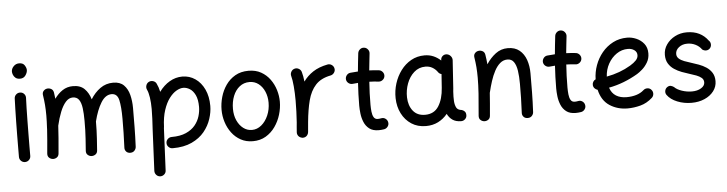

<svg xmlns="http://www.w3.org/2000/svg" viewBox="-55 -1029 5907 1560"><g transform="rotate(-5 2898.5 -249.5)"><path d="M69.8 -694.8Q69.8 -718.8 88.4 -738Q106.9 -757.3 133.8 -757.3Q165.5 -757.3 178.7 -736.1Q191.9 -714.8 191.9 -698.2Q191.9 -677.2 176.3 -654.8Q160.6 -632.3 131.3 -632.3Q107.9 -632.3 94.5 -643.3Q81.1 -654.3 75.4 -669.2Q69.8 -684.1 69.8 -694.8ZM122.1 -520Q141.1 -519.5 153.8 -505.4Q166.5 -491.2 165.5 -472.2Q164.1 -438.5 162.8 -390.1Q161.6 -341.8 160.9 -286.9Q160.2 -231.9 159.7 -177.7Q159.2 -123.5 158.9 -77.1Q158.7 -30.8 158.7 0Q158.7 19 145 32.5Q131.3 45.9 112.3 45.9Q93.3 45.9 79.8 32.5Q66.4 19 66.4 0Q66.4 -30.8 66.7 -77.4Q66.9 -124 67.4 -178.5Q67.9 -232.9 68.8 -288.1Q69.8 -343.3 71 -392.3Q72.3 -441.4 73.7 -476.6Q74.7 -495.6 88.9 -508.3Q103 -521 122.1 -520Z M297.9 -8.3Q303.2 -67.4 307.4 -116Q311.5 -164.6 314 -205.6Q313.5 -208.5 314 -211.9Q317.4 -270.5 317.4 -315.9Q317.4 -363.3 314.2 -402.6Q311 -441.9 304.7 -481.9Q301.3 -502.9 312.3 -515.9Q323.2 -528.8 338.4 -532.2Q356.4 -536.1 374 -527.6Q391.6 -519 395.5 -496.1Q399.9 -469.7 402.3 -444.8Q430.7 -485.4 468 -510Q505.4 -534.7 553.2 -534.7Q613.3 -534.7 647 -501.2Q680.7 -467.8 696.3 -414.6Q729.5 -468.3 775.6 -501.2Q821.8 -534.2 880.9 -534.2Q937 -534.2 968 -503.2Q999 -472.2 1011.7 -422.4Q1024.4 -372.6 1024.4 -314.9Q1024.4 -238.3 1023.4 -159.9Q1022.5 -81.5 1018.6 0.5Q1017.6 18.1 1005.1 31.7Q992.7 45.4 971.2 45.4Q949.2 45.4 937.3 31.7Q925.3 18.1 926.3 0Q929.2 -65.4 930.4 -122.8Q931.6 -180.2 931.6 -236.3Q931.6 -334 919.2 -388.2Q906.7 -442.4 860.4 -442.4Q810.1 -442.4 773.9 -383.8Q737.8 -325.2 714.8 -232.4Q714.8 -192.9 713.6 -161.1Q712.4 -129.4 710.2 -91.6Q708 -53.7 703.6 2.9Q702.1 24.9 686.8 35.2Q671.4 45.4 654.3 44.4Q637.2 43.5 623.5 31.2Q609.9 19 611.8 -3.4Q616.2 -62 618.7 -100.1Q621.1 -138.2 622.1 -171.1Q623 -204.1 623 -246.1Q623 -305.2 617.2 -349.4Q611.3 -393.6 594.5 -418.2Q577.6 -442.9 543.5 -442.9Q511.7 -442.9 486.1 -414.1Q460.4 -385.3 440.7 -335.9Q420.9 -286.6 406.7 -225.1Q404.3 -178.7 399.9 -123.3Q395.5 -67.9 389.2 0.5Q387.2 22.5 371.3 32.5Q355.5 42.5 337.9 40.5Q321.3 38.6 308.6 26.4Q295.9 14.2 297.9 -8.3Z M1270.5 -7.3Q1270.5 -26.4 1284.2 -39.8Q1297.9 -53.2 1316.9 -53.2Q1387.2 -53.2 1434.3 -74.2Q1481.4 -95.2 1508.8 -128.7Q1536.1 -162.1 1547.9 -201.4Q1559.6 -240.7 1559.6 -277.3Q1559.6 -337.9 1542 -374.3Q1524.4 -410.6 1498 -426.8Q1471.7 -442.9 1444.8 -442.9Q1418.5 -442.9 1388.2 -425.3Q1357.9 -407.7 1330.3 -371.1Q1302.7 -334.5 1283.7 -277.1Q1264.6 -219.7 1261.7 -140.1Q1261.7 -135.3 1260.3 -130.9Q1260.3 -125.5 1259.8 -121.1L1244.1 213.4Q1243.7 232.4 1229.5 245.1Q1215.3 257.8 1196.3 257.3Q1177.2 256.3 1164.6 242.2Q1151.9 228 1152.3 209L1168 -126.5Q1170.9 -173.8 1172.9 -215.6Q1174.8 -257.3 1174.8 -294.4Q1174.8 -344.7 1168.5 -387.5Q1162.1 -430.2 1150.4 -453.6Q1142.6 -470.7 1148.7 -489Q1154.8 -507.3 1171.4 -515.6Q1188.5 -523.9 1207 -517.8Q1225.6 -511.7 1233.4 -494.6Q1248 -465.3 1255.9 -426.8Q1293 -478 1341.6 -506.3Q1390.1 -534.7 1444.8 -534.7Q1503.4 -534.7 1550.3 -502.4Q1597.2 -470.2 1624.3 -412.4Q1651.4 -354.5 1651.4 -277.3Q1651.4 -227.5 1633.5 -172.4Q1615.7 -117.2 1576.7 -69.3Q1537.6 -21.5 1473.4 8.5Q1409.2 38.6 1316.9 38.6Q1297.9 38.6 1284.2 25.1Q1270.5 11.7 1270.5 -7.3Z M1984.9 -534.7Q2043.5 -534.7 2086.9 -510.3Q2130.4 -485.8 2159.4 -445.8Q2188.5 -405.8 2202.9 -357.9Q2217.3 -310.1 2217.3 -262.7Q2217.3 -210.9 2201.4 -157.7Q2185.5 -104.5 2154.3 -60.1Q2123 -15.6 2077.4 11.5Q2031.7 38.6 1971.7 38.6Q1916.5 38.6 1873.3 14.9Q1830.1 -8.8 1800.3 -48.6Q1770.5 -88.4 1755.1 -137.5Q1739.7 -186.5 1739.7 -237.3Q1739.7 -289.6 1754.6 -342Q1769.5 -394.5 1799.8 -438Q1830.1 -481.4 1876.2 -508.1Q1922.4 -534.7 1984.9 -534.7ZM1984.9 -442.9Q1938.5 -442.9 1904.1 -415.5Q1869.6 -388.2 1851.1 -341.6Q1832.5 -294.9 1832.5 -237.3Q1832.5 -184.1 1851.3 -142.6Q1870.1 -101.1 1901.6 -77.1Q1933.1 -53.2 1971.7 -53.2Q2014.2 -53.2 2049.1 -82Q2084 -110.8 2104.7 -158.7Q2125.5 -206.5 2125.5 -262.7Q2125.5 -312 2107.9 -353Q2090.3 -394 2058.6 -418.5Q2026.9 -442.9 1984.9 -442.9Z M2374 45.9Q2367.2 44.9 2360.8 42Q2337.9 32.2 2333 8.3Q2333 7.8 2333 7.3Q2333 6.8 2333 6.3Q2332 1 2332.5 -4.9Q2332.5 -6.3 2333 -7.8Q2334.5 -26.9 2335.9 -45.9Q2337.4 -64.9 2339.4 -83.5Q2342.3 -125 2344 -170.2Q2345.7 -215.3 2345.7 -259.8Q2345.7 -322.3 2340.8 -377.2Q2335.9 -432.1 2327.6 -460.9Q2322.3 -479 2331.5 -496.1Q2340.8 -513.2 2358.9 -518.6Q2377 -523.9 2393.8 -514.6Q2410.6 -505.4 2416 -487.3Q2420.9 -470.2 2424.6 -450.2Q2428.2 -430.2 2430.7 -407.7Q2462.4 -452.6 2510.5 -484.1Q2558.6 -515.6 2628.9 -529.3Q2647.5 -533.2 2663.6 -522.2Q2679.7 -511.2 2683.1 -492.7Q2687 -474.6 2676 -458.5Q2665 -442.4 2646.5 -438.5Q2566.4 -422.9 2523.2 -375.5Q2480 -328.1 2460.4 -252.7Q2440.9 -177.2 2431.6 -78.1Q2428.2 -33.2 2424.3 4.4Q2423.8 10.3 2421.4 16.1Q2421.4 16.1 2421.4 16.6Q2420.9 17.1 2420.9 17.6Q2411.6 40.5 2387.2 45.4Q2386.2 45.4 2385.7 45.4Q2385.7 45.4 2385.3 45.4Q2379.9 46.4 2374 45.9Z M3081.5 -394.5Q3079.1 -376 3063.7 -364.3Q3048.3 -352.5 3029.8 -355Q2994.6 -359.4 2955.6 -360.4Q2952.1 -314 2950.4 -267.3Q2948.7 -220.7 2948.7 -173.3Q2948.7 -144 2951.7 -116.5Q2954.6 -88.9 2965.1 -71Q2975.6 -53.2 2998 -53.2Q3011.2 -53.2 3026.4 -56.2Q3044.9 -60.1 3060.5 -49.1Q3076.2 -38.1 3079.6 -19.5Q3083.5 -1 3072.5 14.9Q3061.5 30.8 3043 34.7Q3030.8 36.6 3019.5 37.6Q3008.3 38.6 2998 38.6Q2949.7 38.6 2921.4 16.6Q2893.1 -5.4 2879.2 -39.1Q2865.2 -72.8 2861.1 -108.9Q2856.9 -145 2856.9 -173.3Q2856.9 -220.2 2858.6 -266.6Q2860.4 -313 2863.3 -358.9Q2840.8 -357.4 2819.3 -355Q2800.8 -353 2785.6 -364.7Q2770.5 -376.5 2768.1 -395Q2766.1 -413.6 2777.8 -429Q2789.6 -444.3 2808.1 -446.3Q2838.4 -449.7 2870.6 -451.2Q2874 -488.3 2877.9 -525.4Q2881.8 -562.5 2886.2 -599.1Q2888.7 -617.7 2903.6 -629.9Q2918.5 -642.1 2937 -639.6Q2955.6 -637.7 2967.8 -622.3Q2980 -606.9 2977.5 -588.4Q2973.6 -554.2 2970 -520Q2966.3 -485.8 2962.9 -452.1Q3004.4 -450.7 3041.5 -446.3Q3060.1 -443.8 3072 -428.5Q3084 -413.1 3081.5 -394.5Z M3671.4 23.9Q3628.9 23.9 3601.6 5.1Q3574.2 -13.7 3559.1 -45.4Q3527.3 -6.3 3483.2 16.1Q3439 38.6 3383.3 38.6Q3315.4 38.6 3265.1 5.6Q3214.8 -27.3 3186.5 -83.3Q3158.2 -139.2 3156.7 -208.5Q3155.3 -269.5 3173.6 -327.6Q3191.9 -385.7 3226.8 -432.6Q3261.7 -479.5 3310.8 -507.1Q3359.9 -534.7 3420.4 -534.7Q3459.5 -534.7 3492.2 -520.8Q3524.9 -506.8 3552.7 -481.4L3553.2 -487.8Q3554.2 -506.3 3568.6 -518.1Q3583 -529.8 3601.6 -527.3Q3620.6 -524.9 3633.5 -509.5Q3646.5 -494.1 3645.5 -475.6L3630.4 -247.1Q3629.4 -233.9 3627.9 -221.2Q3626.5 -201.7 3626.2 -180.2Q3626 -158.7 3627 -143.6Q3628.9 -113.8 3639.6 -91.6Q3650.4 -69.3 3684.6 -65.9Q3696.3 -62.5 3706.8 -52.2Q3717.3 -42 3717.3 -22Q3717.8 -2.9 3704.1 10.5Q3690.4 23.9 3671.4 23.9ZM3384.3 -53.2Q3458.5 -53.2 3495.1 -111.3Q3531.7 -169.4 3537.6 -259.8L3545.4 -371.1Q3526.4 -376 3517.1 -391.6Q3500.5 -414.6 3476.1 -428.7Q3451.7 -442.9 3419.9 -442.9Q3365.7 -442.9 3326.9 -408.2Q3288.1 -373.5 3268.1 -319.6Q3248 -265.6 3249.5 -207Q3251.5 -139.2 3286.1 -96.2Q3320.8 -53.2 3384.3 -53.2Z M3816.4 -8.3Q3826.2 -112.8 3831.1 -186.3Q3835.9 -259.8 3835.9 -315.9Q3835.9 -363.3 3832.8 -402.6Q3829.6 -441.9 3823.2 -481.9Q3819.8 -502.9 3830.6 -515.9Q3841.3 -528.8 3856.9 -532.2Q3875 -536.6 3892.8 -527.8Q3910.6 -519 3914.1 -496.1Q3920.4 -456.5 3923.8 -418Q3956.1 -467.8 3999.8 -501Q4043.5 -534.2 4099.6 -534.2Q4157.7 -534.2 4194.6 -504.2Q4231.4 -474.1 4248.8 -424.3Q4266.1 -374.5 4266.1 -314.9Q4266.1 -238.3 4265.1 -159.9Q4264.2 -81.5 4259.8 0.5Q4259.3 17.6 4246.8 31.5Q4234.4 45.4 4212.9 45.4Q4190.4 45.4 4178.5 31.7Q4166.5 18.1 4167.5 0Q4170.9 -65.4 4172.1 -122.8Q4173.3 -180.2 4173.3 -236.3Q4173.3 -297.4 4166.3 -343.8Q4159.2 -390.1 4140.9 -416.3Q4122.6 -442.4 4088.9 -442.4Q4055.2 -442.4 4029.1 -420.2Q4002.9 -397.9 3983.2 -360.8Q3963.4 -323.7 3949 -278.8Q3934.6 -233.9 3923.8 -188.5Q3923.3 -187 3922.9 -185.5Q3920.4 -146 3916.5 -99.9Q3912.6 -53.7 3907.7 0.5Q3905.8 22.5 3889.9 32.5Q3874 42.5 3856.4 40.5Q3839.8 38.6 3827.1 26.4Q3814.5 14.2 3816.4 -8.3Z M4688 -394.5Q4685.5 -376 4670.2 -364.3Q4654.8 -352.5 4636.2 -355Q4601.1 -359.4 4562 -360.4Q4558.6 -314 4556.9 -267.3Q4555.2 -220.7 4555.2 -173.3Q4555.2 -144 4558.1 -116.5Q4561 -88.9 4571.5 -71Q4582 -53.2 4604.5 -53.2Q4617.7 -53.2 4632.8 -56.2Q4651.4 -60.1 4667 -49.1Q4682.6 -38.1 4686 -19.5Q4689.9 -1 4679 14.9Q4668 30.8 4649.4 34.7Q4637.2 36.6 4626 37.6Q4614.7 38.6 4604.5 38.6Q4556.2 38.6 4527.8 16.6Q4499.5 -5.4 4485.6 -39.1Q4471.7 -72.8 4467.5 -108.9Q4463.4 -145 4463.4 -173.3Q4463.4 -220.2 4465.1 -266.6Q4466.8 -313 4469.7 -358.9Q4447.3 -357.4 4425.8 -355Q4407.2 -353 4392.1 -364.7Q4377 -376.5 4374.5 -395Q4372.6 -413.6 4384.3 -429Q4396 -444.3 4414.6 -446.3Q4444.8 -449.7 4477.1 -451.2Q4480.5 -488.3 4484.4 -525.4Q4488.3 -562.5 4492.7 -599.1Q4495.1 -617.7 4510 -629.9Q4524.9 -642.1 4543.5 -639.6Q4562 -637.7 4574.2 -622.3Q4586.4 -606.9 4584 -588.4Q4580.1 -554.2 4576.4 -520Q4572.8 -485.8 4569.3 -452.1Q4610.8 -450.7 4647.9 -446.3Q4666.5 -443.8 4678.5 -428.5Q4690.4 -413.1 4688 -394.5Z M5230.5 -29.8Q5186 10.3 5133.1 24.4Q5080.1 38.6 5027.8 38.6Q4945.8 38.6 4882.3 -2.7Q4818.8 -43.9 4797.9 -133.3Q4783.7 -137.2 4773.4 -148.4Q4763.2 -159.7 4762.2 -175.3Q4761.2 -189.9 4768.8 -202.1Q4776.4 -214.4 4789.1 -219.7Q4790 -277.8 4810.3 -334Q4830.6 -390.1 4867.9 -435.3Q4905.3 -480.5 4957.3 -507.6Q5009.3 -534.7 5073.2 -534.7Q5110.4 -534.7 5147.5 -518.8Q5184.6 -502.9 5209.5 -471.7Q5234.4 -440.4 5234.4 -393.1Q5234.4 -351.6 5215.3 -319.3Q5196.3 -287.1 5171.4 -265.4Q5146.5 -243.7 5128.4 -232.9Q5072.8 -200.2 5013.4 -177.2Q4954.1 -154.3 4891.6 -142.6Q4906.7 -96.7 4941.7 -75Q4976.6 -53.2 5027.8 -53.2Q5070.8 -53.2 5106.9 -64.2Q5143.1 -75.2 5168.5 -98.1Q5182.6 -110.8 5201.9 -110.1Q5221.2 -109.4 5233.4 -95.2Q5246.1 -81.1 5245.4 -61.8Q5244.6 -42.5 5230.5 -29.8ZM5070.8 -442.9Q5021 -442.9 4979 -414.3Q4937 -385.7 4910.6 -338.1Q4884.3 -290.5 4881.3 -233.9Q4990.2 -253.9 5078.1 -306.2Q5108.9 -324.7 5127 -344Q5145 -363.3 5145 -386.2Q5145 -412.1 5123.5 -427.5Q5102.1 -442.9 5070.8 -442.9Z M5736.3 -390.1Q5724.1 -376.5 5706.5 -375.2Q5689 -374 5672.9 -385.3Q5653.8 -412.6 5622.8 -428Q5591.8 -443.4 5556.2 -443.4Q5514.6 -443.4 5486.8 -421.1Q5459 -398.9 5459 -367.7Q5459 -344.7 5475.8 -329.6Q5492.7 -314.5 5519.3 -304.4Q5545.9 -294.4 5574.7 -285.6Q5603.5 -276.9 5635.5 -265.1Q5667.5 -253.4 5695.3 -235.1Q5723.1 -216.8 5740.7 -189Q5758.3 -161.1 5758.3 -120.6Q5758.3 -75.2 5730.7 -39.1Q5703.1 -2.9 5656 17.8Q5608.9 38.6 5549.8 38.6Q5487.8 38.6 5433.6 16.8Q5379.4 -4.9 5351.6 -43.5Q5340.8 -59.1 5344.7 -77.9Q5348.6 -96.7 5364.3 -106.9Q5379.9 -117.2 5394.3 -113Q5408.7 -108.9 5418 -101.6Q5438 -80.6 5478.3 -66.9Q5518.6 -53.2 5560.1 -53.2Q5605 -53.2 5635.5 -71.8Q5666 -90.3 5666 -118.7Q5666 -141.1 5649.4 -155.3Q5632.8 -169.4 5606.9 -179.2Q5581.1 -189 5553.2 -197.3Q5523.9 -206.1 5491.5 -218.3Q5459 -230.5 5430.7 -249.3Q5402.3 -268.1 5384.5 -296.9Q5366.7 -325.7 5366.7 -368.2Q5366.7 -414.1 5393.1 -452.1Q5419.4 -490.2 5463.1 -512.9Q5506.8 -535.6 5559.1 -535.6Q5617.2 -535.6 5660.2 -514.4Q5703.1 -493.2 5731.4 -454.1Q5745.6 -441.9 5746.8 -423.1Q5748 -404.3 5736.3 -390.1Z"/></g></svg>

Font: Mikhak Medium
Style: Regular
Weight: 500
Designer: Amin Abedi
Version: Version 3.3